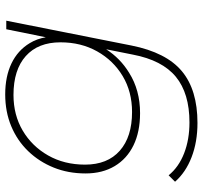

<svg xmlns="http://www.w3.org/2000/svg" viewBox="-40 -522 760 719"><g transform="rotate(-90 339.5 -163.0)"><path d="M238 197Q167 197 110 175Q53 153 18 113L42 89Q73 127 124.5 147Q176 167 240 167Q349 167 411 116Q473 65 494 -45L514 -145Q480 -92 426 -59Q361 -18 275 -18Q205 -18 154.5 -42.5Q104 -67 76.5 -113Q49 -159 49 -222Q49 -287 71 -341.5Q93 -396 132.5 -437Q172 -478 226 -500.5Q280 -523 345 -523Q412 -523 461 -499.5Q510 -476 537 -431Q553 -405 559 -371L589 -519H621L528 -50Q502 80 432 138.5Q362 197 238 197ZM279 -48Q355 -48 413.5 -83Q472 -118 506 -178.5Q540 -239 540 -316Q540 -400 488.5 -446Q437 -492 343 -492Q268 -492 209.5 -457.5Q151 -423 116.5 -362.5Q82 -302 82 -224Q82 -140 134 -94Q186 -48 279 -48Z"/></g></svg>

Font: Montserrat Thin ExtraLight
Style: Italic
Weight: 250
Italic angle: -11.3°
Version: Version 9.000